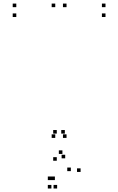

<svg xmlns="http://www.w3.org/2000/svg" viewBox="-20 -760 660 1072"><path d="M351.5 -720V-740H331.5V-720ZM288.5 -720V-740H268.5V-720ZM288.5 10V-10H268.5V10ZM351.5 10V-10H331.5V10ZM569 -665V-685H549V-665ZM569 -720V-740H549V-720ZM71 -720V-740H51V-720ZM71 -665V-685H51V-665ZM344 124V104H324V124ZM342 -14V-34H322V-14ZM297 -14V-34H277V-14ZM297 137.5V117.5H277V137.5ZM375.5 195.5V175.5H355.5V195.5ZM286.5 245.5V225.5H266.5V245.5ZM267 245.5V225.5H247V245.5ZM267 292.5V272.5H247V292.5ZM299 292.5V272.5H279V292.5ZM430 200V180H410V200ZM328.5 99.5V79.5H308.5V99.5Z"/></svg>

Font: Monaspace Neon Dots Var
Style: Regular
Weight: 400
Designer: Riley Cran and the Lettermatic Team
Version: Version 1.100 (Monaspace Neon Dots)